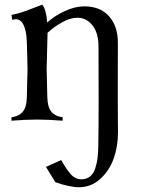

<svg xmlns="http://www.w3.org/2000/svg" viewBox="-20 -518 621 824"><path d="M328.6 251.5Q351.1 251.5 366.2 239.5Q381.3 227.5 388.7 204.8Q396 182.1 398.7 159.9Q401.4 137.7 401.9 106.4Q403.3 28.3 403.3 -83Q403.3 -116.2 403.1 -197Q402.8 -277.8 402.8 -315.9Q402.8 -377.4 376.5 -409.7Q350.1 -441.9 312.5 -441.9Q281.2 -441.9 246.1 -422.1Q210.9 -402.3 184.1 -377.4Q184.1 -354.5 182.1 -298.6Q180.2 -242.7 180.2 -219.7Q180.2 -193.8 183.1 -100.1Q184.1 -59.6 199.7 -39.6Q215.3 -19.5 249 -14.6V0Q185.5 -4.9 139.2 -4.9Q92.8 -4.9 29.3 0V-14.6Q63 -19.5 78.6 -39.6Q94.2 -59.6 95.2 -100.1Q98.1 -193.8 98.1 -219.7Q98.1 -242.7 96.9 -277.6Q95.7 -312.5 95.2 -335.9Q94.2 -387.2 78.9 -415Q63.5 -442.9 32.7 -432.6L29.3 -454.1Q52.7 -458.5 73.2 -465.1Q93.8 -471.7 121.8 -482.9Q149.9 -494.1 161.1 -498Q178.2 -479 182.6 -421.4Q213.4 -449.7 257.6 -470.2Q301.8 -490.7 341.3 -490.7Q410.6 -490.7 448.2 -448Q485.8 -405.3 485.8 -335Q485.8 -294.4 485.6 -218.3Q485.4 -142.1 485.4 -108.4Q485.4 -64.5 485.8 -22.7Q486.3 19 486.3 51.8Q486.3 110.4 467.8 162.6Q449.2 214.8 409.9 250.2Q370.6 285.6 318.4 285.6Q299.3 285.6 270.3 279.3Q241.2 272.9 217.3 263.7Q179.2 202.1 177.2 198.2L242.7 168.9Q244.1 171.4 252.2 185.3Q260.3 199.2 266.4 207.8Q272.5 216.3 282.2 228Q292 239.7 304 245.6Q315.9 251.5 328.6 251.5Z"/></svg>

Font: Flanker
Style: Regular
Weight: 400
Designer: Flanker
Foundry: Flanker
Version: Version 2.027